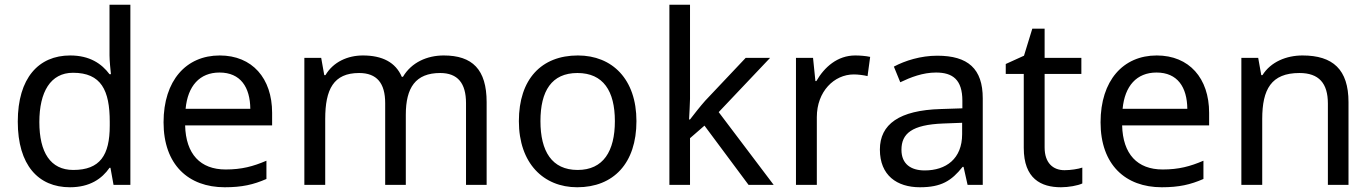

<svg xmlns="http://www.w3.org/2000/svg" viewBox="-20 -780 5790 810"><path d="M275 10C359 10 410 -26 442 -72H446L459 0H530V-760H442V-546C442 -526 446 -484 448 -467H442C409 -511 359 -546 276 -546C143 -546 55 -451 55 -267C55 -83 142 10 275 10ZM289 -63C193 -63 146 -137 146 -265C146 -392 193 -473 288 -473C407 -473 443 -399 443 -266V-250C443 -125 402 -63 289 -63Z M907 -546C765 -546 670 -440 670 -264C670 -85 775 10 928 10C1001 10 1049 -1 1104 -25V-102C1048 -78 1000 -65 932 -65C825 -65 764 -130 761 -251H1128V-304C1128 -450 1044 -546 907 -546ZM906 -474C995 -474 1035 -412 1036 -321H763C772 -417 822 -474 906 -474Z M1852 -546C1782 -546 1716 -517 1680 -456H1675C1649 -517 1593 -546 1511 -546C1447 -546 1386 -519 1353 -463H1348L1335 -536H1264V0H1352V-278C1352 -403 1387 -472 1495 -472C1570 -472 1605 -429 1605 -345V0H1692V-296C1692 -410 1733 -472 1837 -472C1911 -472 1946 -429 1946 -345V0H2033V-349C2033 -487 1973 -546 1852 -546Z M2665 -269C2665 -446 2563 -546 2418 -546C2264 -546 2169 -446 2169 -269C2169 -91 2273 10 2415 10C2568 10 2665 -91 2665 -269ZM2260 -269C2260 -396 2307 -472 2416 -472C2525 -472 2574 -396 2574 -269C2574 -142 2525 -63 2417 -63C2308 -63 2260 -142 2260 -269Z M2891 -363V-760H2804V0H2891V-197L2952 -250L3138 0H3244L3012 -307L3229 -536H3126L2955 -355C2937 -335 2903 -292 2891 -276H2887C2888 -301 2891 -342 2891 -363Z M3588 -546C3513 -546 3458 -497 3424 -438H3420L3410 -536H3338V0H3426V-286C3426 -394 3499 -466 3582 -466C3600 -466 3623 -463 3640 -459L3651 -540C3633 -544 3608 -546 3588 -546Z M3934 -545C3864 -545 3798 -524 3751 -499L3778 -433C3822 -454 3873 -474 3929 -474C3999 -474 4040 -444 4040 -355V-323L3949 -320C3774 -315 3692 -256 3692 -149C3692 -40 3764 10 3861 10C3951 10 3994 -17 4041 -76H4045L4062 0H4126V-365C4126 -490 4064 -545 3934 -545ZM3960 -259 4039 -262V-214C4039 -110 3971 -61 3881 -61C3823 -61 3783 -88 3783 -148C3783 -216 3826 -254 3960 -259Z M4471 -62C4422 -62 4387 -93 4387 -158V-468H4542V-536H4387V-659H4335L4300 -545L4223 -510V-468H4299V-156C4299 -26 4372 10 4456 10C4488 10 4527 3 4546 -6V-73C4529 -67 4497 -62 4471 -62Z M4860 -546C4718 -546 4623 -440 4623 -264C4623 -85 4728 10 4881 10C4954 10 5002 -1 5057 -25V-102C5001 -78 4953 -65 4885 -65C4778 -65 4717 -130 4714 -251H5081V-304C5081 -450 4997 -546 4860 -546ZM4859 -474C4948 -474 4988 -412 4989 -321H4716C4725 -417 4775 -474 4859 -474Z M5475 -546C5407 -546 5341 -519 5306 -463H5301L5288 -536H5217V0H5305V-278C5305 -403 5343 -472 5462 -472C5544 -472 5582 -429 5582 -343V0H5669V-349C5669 -487 5603 -546 5475 -546Z"/></svg>

Font: Noto Sans Gujarati UI
Style: Regular
Weight: 400
Designer: Jelle Bosma - Monotype Design Team, Universal Thirst
Foundry: Monotype Imaging Inc.
Version: Version 2.106